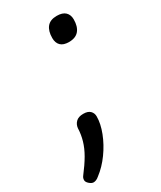

<svg xmlns="http://www.w3.org/2000/svg" viewBox="-226 -598 726 865"><g transform="rotate(-30 137.0 -165.5)"><path d="M214 -402Q185 -402 171 -416Q157 -430 157 -455Q157 -492 173.5 -512Q190 -532 224 -532Q254 -532 268.5 -518Q283 -504 283 -480Q283 -443 266 -422.5Q249 -402 214 -402ZM-6 201Q-16 201 -27.5 191Q-39 181 -39 171Q-39 166 -37.5 161Q-36 156 -32 151Q-2 112 16.5 80Q35 48 44 17Q53 -14 54 -46Q56 -65 69 -77.5Q82 -90 107 -90Q131 -90 142.5 -78.5Q154 -67 154 -50Q154 -12 136.5 33Q119 78 89.5 119Q60 160 23 188Q15 195 7.5 198Q0 201 -6 201Z"/></g></svg>

Font: Playwrite BE VLG
Style: Regular
Weight: 400
Designer: Veronika Burian, José Scaglione
Foundry: TypeTogether
Version: Version 1.002